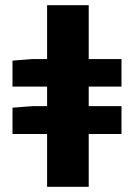

<svg xmlns="http://www.w3.org/2000/svg" viewBox="-20 -718 515 738"><path d="M28 -203V-304L104 -310H447V-203ZM28 -385V-485L104 -491H447V-385ZM161 0V-698H321V0Z"/></svg>

Font: Source Sans 3 ExtraBold
Style: Regular
Weight: 800
Designer: Paul D. Hunt
Foundry: Adobe
Version: Version 3.052;hotconv 1.1.0;makeotfexe 2.6.0